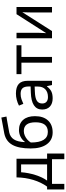

<svg xmlns="http://www.w3.org/2000/svg" viewBox="934 -1740 991 2900"><g transform="rotate(-90 1430.0 -289.5)"><path d="M397.9 -74.2V-466.8H278.8Q271.5 -358.9 237.1 -250.2Q202.6 -141.6 152.8 -74.2ZM561 186H476.1V0H103V186H19V-74.2H62Q127 -164.6 163.1 -283.4Q199.2 -402.3 201.2 -536.1H482.9V-74.2H561Z M888.2 -63Q1033.2 -63 1033.2 -249Q1033.2 -425.8 901.9 -425.8Q866.2 -425.8 832.8 -411.1Q799.3 -396.5 772.2 -372.6Q745.1 -348.6 728 -319.8Q728 -63 888.2 -63ZM638.2 -321.8Q638.2 -501 692.1 -597.9Q746.1 -694.8 861.8 -720.2Q970.7 -742.2 1105 -765.1L1120.1 -688L1062 -678.7Q948.7 -660.2 879.9 -646Q809.6 -630.4 774.2 -574.5Q738.8 -518.6 733.9 -412.1H740.2Q768.6 -451.7 815.7 -475.3Q862.8 -499 916 -499Q1014.6 -499 1070.3 -435.5Q1126 -372.1 1126 -257.8Q1126 -130.4 1061 -60.3Q996.1 9.8 880.9 9.8Q766.6 9.8 702.4 -77.6Q638.2 -165 638.2 -321.8Z M1415 -61Q1488.8 -61 1531 -100.8Q1573.2 -140.6 1573.2 -213.9V-262.2L1494.1 -258.8Q1401.9 -255.4 1359.6 -229.5Q1317.4 -203.6 1317.4 -147.9Q1317.4 -106 1343 -83.5Q1368.7 -61 1415 -61ZM1596.2 0 1579.1 -76.2H1575.2Q1535.2 -25.9 1495.4 -8.1Q1455.6 9.8 1395 9.8Q1315.9 9.8 1271 -31.7Q1226.1 -73.2 1226.1 -148.9Q1226.1 -312 1483.4 -319.8L1574.2 -323.2V-355Q1574.2 -416 1547.9 -445.1Q1521.5 -474.1 1463.4 -474.1Q1420.9 -474.1 1383.1 -461.4Q1345.2 -448.7 1312 -433.1L1285.2 -499Q1325.7 -520.5 1373.5 -532.7Q1421.4 -544.9 1468.3 -544.9Q1565.4 -544.9 1612.8 -502Q1660.2 -459 1660.2 -365.2V0Z M2196.3 -461.9H2021V0H1934.1V-461.9H1761.2V-536.1H2196.3Z M2385.3 -536.1V-209L2381.3 -114.3L2379.4 -86.9L2666.5 -536.1H2774.4V0H2692.4V-315.9L2693.8 -383.8L2696.3 -448.2L2411.1 0H2302.2V-536.1Z"/></g></svg>

Font: NotoSans
Style: Regular
Weight: 400
Designer: Monotype Design team
Foundry: Monotype Imaging Inc.
Version: Version 1.04; ttfautohint (v1.4.1)